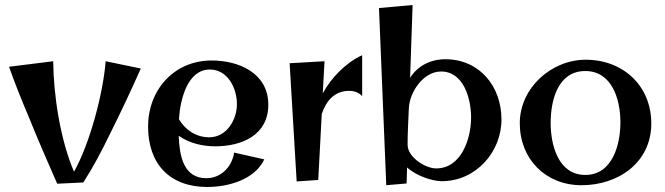

<svg xmlns="http://www.w3.org/2000/svg" viewBox="-20 -720 2651 765"><path d="M401 -476C391 -348 338 -148 275 -36C221 -160 193 -340 192 -476L16 -454C40 -386 67 -319 95 -253C131 -164 169 -76 208 12L312 7C352 -55 386 -120 418 -186C461 -272 502 -359 541 -447Z M837 -137C943 -137 1049 -181 1049 -303C1049 -428 933 -479 823 -479C673 -479 570 -361 570 -216C570 -67 656 25 806 25C889 25 995 -4 1033 -85L913 -112C904 -55 861 -10 802 -10C709 -10 695 -103 692 -179C733 -150 786 -137 837 -137ZM816 -443C888 -443 924 -368 924 -305C924 -243 883 -173 814 -173C760 -173 718 -203 693 -245C698 -324 727 -443 816 -443Z M1134 -468 1162 3 1248 -3 1262 -266C1279 -316 1311 -358 1371 -358C1391 -358 1409 -352 1423 -337V-500C1359 -471 1300 -411 1266 -348L1273 -476Z M1857 -252C1857 -169 1819 -49 1718 -49C1673 -49 1604 -95 1604 -143C1604 -191 1607 -241 1609 -289C1612 -353 1666 -433 1734 -435C1827 -438 1857 -327 1857 -252ZM1490 -688 1519 18 1600 11 1602 -53C1638 -19 1704 2 1740 2C1875 2 1978 -113 1978 -244C1978 -376 1891 -484 1754 -484C1694 -484 1643 -456 1614 -410L1624 -700Z M2575 -228C2575 -378 2463 -482 2314 -482C2176 -482 2051 -369 2051 -229C2051 -86 2154 18 2297 18C2442 18 2575 -71 2575 -228ZM2452 -233C2452 -145 2421 -23 2312 -23C2204 -23 2174 -143 2174 -230C2174 -319 2202 -437 2312 -437C2420 -437 2452 -321 2452 -233Z"/></svg>

Font: Original Surfer
Style: Regular
Weight: 400
Designer: Astigmatic (AOETI)
Foundry: Astigmatic (AOETI)
Version: Version 1.001